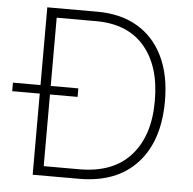

<svg xmlns="http://www.w3.org/2000/svg" viewBox="-67 -779 834 831"><g transform="rotate(5 350.0 -363.5)"><path d="M306.8 0H105.1V-727.3H322.4Q424.7 -727.3 497.5 -684.1Q570.3 -641 609.2 -560Q648.1 -479 647.7 -366.1Q647.4 -193.2 558.2 -96.6Q469.1 0 306.8 0ZM149.5 -41.2H305Q451 -41.2 527.9 -127.5Q604.8 -213.8 604 -366.1Q603.7 -516 530.7 -601Q457.7 -686.1 320.7 -686.1H149.5ZM-14.6 -352.6V-389.6H269.5V-352.6Z"/></g></svg>

Font: Inter UI Extra Light
Style: Regular
Weight: 200
Designer: Rasmus Andersson
Foundry: rsms
Version: 3.2;8d6f07862